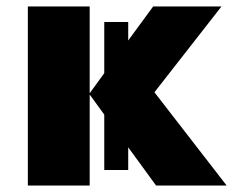

<svg xmlns="http://www.w3.org/2000/svg" viewBox="-20 -573 720 593"><path d="M376 -505V-448L453 -553H664L457 -288L680 0H462L376 -118V-48H302V-219L257 -281V0H66V-553H257V-285L302 -347V-505Z"/></svg>

Font: Noto Sans Black
Style: Regular
Weight: 900
Designer: Monotype Design Team
Foundry: Monotype Imaging Inc.
Version: Version 2.007